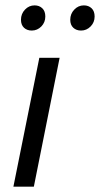

<svg xmlns="http://www.w3.org/2000/svg" viewBox="-20 -704 377 724"><path d="M30.5 0 128.3 -486H204.8L107.6 0ZM99.8 -588.8Q81.9 -588.8 70.5 -599.4Q59.1 -610.1 59.1 -629.5Q59.1 -652 74.2 -667.8Q89.4 -683.7 110.2 -683.7Q128.1 -683.7 139.5 -672.8Q150.9 -661.9 150.9 -641.7Q150.9 -619.7 135.8 -604.2Q120.6 -588.8 99.8 -588.8ZM285.7 -588.8Q267.8 -588.8 256.4 -599.4Q244.9 -610.1 244.9 -629.5Q244.9 -652 260.1 -667.8Q275.2 -683.7 296.1 -683.7Q314 -683.7 325.4 -672.8Q336.8 -661.9 336.8 -641.7Q336.8 -619.7 321.6 -604.2Q306.5 -588.8 285.7 -588.8Z"/></svg>

Font: Source Sans Variable
Style: Italic
Weight: 200
Italic angle: -11°
Designer: Paul D. Hunt
Foundry: Adobe Systems Incorporated
Version: Version 3.006;hotconv 1.0.111;makeotfexe 2.5.65597